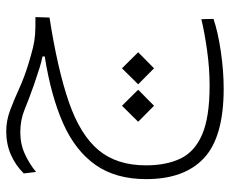

<svg xmlns="http://www.w3.org/2000/svg" viewBox="-82 -366 749 626"><g transform="rotate(-90 293.0 -53.5)"><path d="M316.4 300.8Q159.2 300.8 90.3 236.8Q21.5 172.9 21.5 48.3Q21.5 -51.3 67.9 -117.2Q114.3 -183.1 203.4 -222.7Q292.5 -262.2 421.4 -282.7V-290Q402.3 -293.9 385.5 -299.1Q368.7 -304.2 328.6 -317.9Q281.7 -334.5 248 -348.4Q214.4 -362.3 173.8 -362.3Q135.7 -362.3 103.3 -347.4Q70.8 -332.5 44.9 -311L40 -351.1Q67.4 -378.4 101.8 -393.3Q136.2 -408.2 177.7 -408.2Q211.4 -408.2 245.1 -395.8Q278.8 -383.3 316.2 -366.2Q353.5 -349.1 398.4 -335.4Q429.2 -326.2 450 -321Q470.7 -315.9 492.9 -314.2Q515.1 -312.5 549.8 -313L548.3 -267.1Q378.9 -240.7 272.5 -203.9Q166 -167 116.2 -107.4Q66.4 -47.9 66.4 47.4Q66.4 113.3 88.4 159.7Q110.4 206.1 166.7 230.5Q223.1 254.9 326.2 254.9Q382.3 254.9 440.2 246.8Q498 238.8 543 228L543.9 267.6Q501 282.2 437.7 291.5Q374.5 300.8 316.4 300.8ZM260.7 73.7 208.5 22 260.7 -30.8 313 22ZM382.8 73.7 330.6 22 382.8 -30.8 435.1 22Z"/></g></svg>

Font: Cascadia Code NF ExtraLight
Style: Regular
Weight: 200
Monospace: yes
Designer: Aaron Bell
Foundry: Saja Typeworks
Version: Version 2404.023; ttfautohint (v1.8.4)